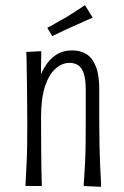

<svg xmlns="http://www.w3.org/2000/svg" viewBox="-20 -717 479 739"><path d="M369 2 302 -1Q303 -18 304.5 -41Q306 -64 307.5 -93Q309 -122 309.5 -159Q310 -196 310 -240Q310 -260 310 -282.5Q310 -305 310 -328Q310 -351 310 -373Q310 -410 303 -432.5Q296 -455 282 -465Q268 -475 248 -475Q219 -475 193.5 -452.5Q168 -430 153 -384Q138 -338 138 -265L105 -230Q105 -271 109.5 -312.5Q114 -354 124 -391.5Q134 -429 152 -459Q170 -489 196 -506Q222 -523 258 -523Q290 -523 313 -508.5Q336 -494 349 -461Q362 -428 362 -375Q362 -342 362 -323.5Q362 -305 362 -289Q362 -273 362 -245Q362 -195 363 -157Q364 -119 365 -90.5Q366 -62 367.5 -39.5Q369 -17 369 2ZM78 -1Q79 -21 80 -42.5Q81 -64 82.5 -92Q84 -120 84.5 -157Q85 -194 85 -247Q85 -318 84 -377.5Q83 -437 82.5 -474.5Q82 -512 81 -517L139 -520Q139 -500 138 -461.5Q137 -423 137 -373Q137 -323 138 -265Q138 -192 138.5 -143Q139 -94 139.5 -61Q140 -28 141 -1ZM181 -578 162 -610Q173 -615 184.5 -622Q196 -629 208.5 -636Q221 -643 234 -650Q247 -658 259.5 -666Q272 -674 284 -682Q296 -690 307 -697L337 -649Q324 -644 310 -637.5Q296 -631 282.5 -625Q269 -619 255 -613Q242 -607 229 -601Q216 -595 204 -589Q192 -583 181 -578Z"/></svg>

Font: Truculenta Light
Style: Regular
Weight: 300
Version: Version 1.002